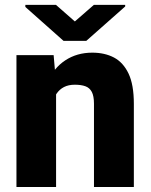

<svg xmlns="http://www.w3.org/2000/svg" viewBox="-20 -749 603 769"><path d="M204.6 0H45.9V-528.3H194.8L204.6 -415.5ZM144 -278.8Q143.6 -360.4 169.2 -418.5Q194.8 -476.6 241.5 -507.3Q288.1 -538.1 349.6 -538.1Q399.4 -538.1 436.5 -518.6Q473.6 -499 494.9 -454.3Q516.1 -409.7 516.1 -333V0H356.4V-333.5Q356.4 -364.3 347.7 -380.9Q338.9 -397.5 321.8 -403.6Q304.7 -409.7 279.8 -409.7Q254.4 -409.7 236.3 -400.4Q218.3 -391.1 206.5 -373.8Q194.8 -356.4 189.5 -333Q184.1 -309.6 184.1 -281.2ZM481.4 -723.1 325.7 -585.4H234.4L81.5 -721.2V-729.5H204.1L279.8 -663.1L356 -729.5H481.4Z"/></svg>

Font: Heebo ExtraBold
Style: Regular
Weight: 800
Designer: Oded Ezer
Foundry: Ezer Type House
Version: Version 3.100